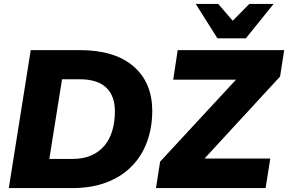

<svg xmlns="http://www.w3.org/2000/svg" viewBox="-20 -961 1472 981"><path d="M25 0 137 -705H387Q565 -705 661 -623Q757 -541 758 -396Q758 -311 732 -238.5Q706 -166 654 -112.5Q602 -59 525.5 -29.5Q449 0 349 0ZM232 -149H351Q405 -149 445.5 -166.5Q486 -184 513 -216Q540 -248 553.5 -292.5Q567 -337 567 -393Q567 -472 522 -514Q477 -556 387 -556H297ZM777 0 798 -135 1234 -606 1237 -554H865L888 -705H1432L1411 -570L978 -100L973 -151H1361L1337 0ZM1091 -765 980 -941H1095L1169 -855L1254 -941H1378L1236 -765Z"/></svg>

Font: Nunito Sans 12pt ExtraLight 12pt Black
Style: Italic
Weight: 900
Italic angle: -9°
Version: Version 3.101;gftools[0.9.27]